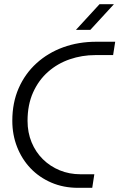

<svg xmlns="http://www.w3.org/2000/svg" viewBox="-20 -900 572 920"><path d="M354 0Q284 0 226 -25Q168 -50 126.5 -93.5Q85 -137 62 -195.5Q39 -254 39 -321Q39 -408 69.5 -477.5Q100 -547 155 -597Q210 -647 283 -673.5Q356 -700 442 -700H532L522 -636H436Q373 -636 314.5 -616Q256 -596 210.5 -556Q165 -516 138.5 -457Q112 -398 112 -321Q112 -265 131.5 -218Q151 -171 185.5 -137Q220 -103 266 -84Q312 -65 366 -65H432L422 0ZM344 -757 457 -880H526L413 -757Z"/></svg>

Font: MuseoModerno Thin Light
Style: Italic
Weight: 300
Italic angle: -9°
Version: Version 1.003